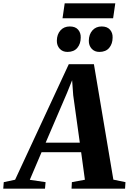

<svg xmlns="http://www.w3.org/2000/svg" viewBox="-98 -1130 772 1150"><path d="M-78.5 0 -75.5 -39 -7.5 -53.5 314 -745.5H464.5L581 -54L653.5 -39L651 0H330.5L332.5 -39L410.5 -53.5L388 -218.5H151L80.5 -53L175 -39L171.5 0ZM175.5 -275.5H380L340.5 -559.5L334 -649.5L303 -572.5ZM306 -819Q277 -819 259.5 -838.2Q242 -857.5 242.5 -886.5Q243 -924 264 -947.8Q285 -971.5 320 -971.5Q353.5 -971.5 370 -952.2Q386.5 -933 385.5 -905Q385.5 -868 365.2 -843.5Q345 -819 306 -819ZM497 -819Q468.5 -819 451 -838.2Q433.5 -857.5 434 -886.5Q434.5 -924 455.5 -947.8Q476.5 -971.5 511 -971.5Q544 -971.5 560.8 -952.2Q577.5 -933 576.5 -905Q576.5 -868 556.2 -843.5Q536 -819 497 -819ZM289.5 -1110H592.5L579.5 -1020.5H276.5Z"/></svg>

Font: Merriweather 60pt ExtraBold
Style: Italic
Weight: 800
Italic angle: -7.8°
Version: Version 2.101